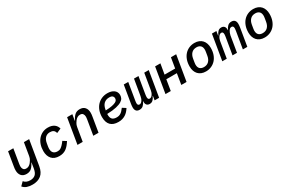

<svg xmlns="http://www.w3.org/2000/svg" viewBox="149 -1856 5101 3395"><g transform="rotate(-30 2700.0 -158.0)"><path d="M211 212Q144 212 96.5 195Q49 178 17 139L85 71Q128 125 212 125Q276 125 315.5 91Q355 57 369 -31L386 -138H382Q353 -76 314 -40Q275 -4 212 -4Q143 -4 107.5 -45.5Q72 -87 72 -153Q72 -171 73.5 -190.5Q75 -210 80 -236L126 -516H233L186 -232Q184 -218 182 -202.5Q180 -187 180 -174Q180 -139 197.5 -115Q215 -91 255 -91Q285 -91 308.5 -105Q332 -119 352 -143Q362 -155 380.5 -185Q399 -215 406 -256L449 -516H556L472 -14Q452 105 384 158.5Q316 212 211 212Z M871 12Q771 12 719 -47Q667 -106 667 -206Q667 -276 687 -335.5Q707 -395 743.5 -437.5Q780 -480 830.5 -504Q881 -528 942 -528Q984 -528 1016 -518.5Q1048 -509 1071 -491.5Q1094 -474 1108.5 -451Q1123 -428 1130 -401L1041 -362Q1028 -404 1003 -421.5Q978 -439 932 -439Q877 -439 839.5 -403.5Q802 -368 790 -296L780 -236Q778 -222 777 -211Q776 -200 776 -189Q776 -133 804.5 -105Q833 -77 887 -77Q903 -77 919.5 -80.5Q936 -84 954.5 -96.5Q973 -109 996 -132.5Q1019 -156 1048 -196L1119 -152Q1094 -112 1068 -81.5Q1042 -51 1013 -30Q984 -9 949 1.5Q914 12 871 12Z M1245 0 1331 -516H1438L1417 -394H1422Q1451 -456 1490 -492Q1529 -528 1592 -528Q1661 -528 1696.5 -486.5Q1732 -445 1732 -379Q1732 -361 1730.5 -341.5Q1729 -322 1724 -296L1675 0H1568L1618 -300Q1620 -314 1622 -329.5Q1624 -345 1624 -358Q1624 -393 1606.5 -417Q1589 -441 1549 -441Q1519 -441 1495.5 -427Q1472 -413 1452 -389Q1442 -377 1423.5 -347Q1405 -317 1398 -276L1352 0Z M2079 12Q1973 12 1919.5 -44Q1866 -100 1866 -209Q1866 -280 1887.5 -338.5Q1909 -397 1947.5 -439Q1986 -481 2039.5 -504.5Q2093 -528 2158 -528Q2197 -528 2230 -519Q2263 -510 2287.5 -492.5Q2312 -475 2326 -448.5Q2340 -422 2340 -388Q2340 -359 2327.5 -329Q2315 -299 2276 -274Q2237 -249 2165 -232Q2093 -215 1975 -211Q1974 -204 1974 -198.5Q1974 -193 1974 -191Q1974 -167 1979.5 -145.5Q1985 -124 1998 -108Q2011 -92 2033.5 -83Q2056 -74 2091 -74Q2116 -74 2136.5 -79.5Q2157 -85 2175.5 -97Q2194 -109 2212.5 -128.5Q2231 -148 2252 -177L2322 -132Q2301 -99 2277 -72.5Q2253 -46 2223.5 -27.5Q2194 -9 2158.5 1.5Q2123 12 2079 12ZM2148 -447Q2082 -447 2040 -408Q1998 -369 1985 -289L1983 -278Q2067 -281 2116.5 -291.5Q2166 -302 2192.5 -316.5Q2219 -331 2226.5 -348Q2234 -365 2234 -381Q2234 -410 2214.5 -428.5Q2195 -447 2148 -447Z M2509 12Q2465 12 2443 -13Q2421 -38 2421 -86Q2421 -101 2423 -120.5Q2425 -140 2428 -158L2488 -516H2579L2522 -172Q2520 -158 2518 -144Q2516 -130 2516 -119Q2516 -70 2554 -70Q2586 -70 2611 -107Q2623 -124 2630.5 -145.5Q2638 -167 2642 -191L2697 -516H2788L2731 -172Q2729 -158 2727.5 -145Q2726 -132 2726 -120Q2726 -70 2762 -70Q2795 -70 2820 -107Q2833 -126 2840.5 -146.5Q2848 -167 2851 -186L2906 -516H2998L2912 0H2820L2834 -85H2829Q2811 -43 2784.5 -15.5Q2758 12 2716 12Q2674 12 2653.5 -15Q2633 -42 2638 -88H2634Q2614 -43 2584.5 -15.5Q2555 12 2509 12Z M3128 -516H3236L3200 -306H3416L3451 -516H3558L3472 0H3365L3401 -220H3186L3150 0H3042Z M3865 12Q3814 12 3775 -4Q3736 -20 3709.5 -48.5Q3683 -77 3669 -117.5Q3655 -158 3655 -208Q3655 -282 3676 -341Q3697 -400 3734.5 -441.5Q3772 -483 3823.5 -505.5Q3875 -528 3935 -528Q3986 -528 4025 -512Q4064 -496 4090.5 -467.5Q4117 -439 4131 -398Q4145 -357 4145 -308Q4145 -234 4124 -175Q4103 -116 4065.5 -74.5Q4028 -33 3976.5 -10.5Q3925 12 3865 12ZM3872 -73Q3935 -73 3973 -111.5Q4011 -150 4022 -218L4033 -284Q4035 -298 4036.5 -310Q4038 -322 4038 -331Q4038 -388 4008.5 -415.5Q3979 -443 3928 -443Q3865 -443 3827 -404.5Q3789 -366 3778 -298L3767 -232Q3765 -218 3763.5 -206Q3762 -194 3762 -185Q3762 -128 3791.5 -100.5Q3821 -73 3872 -73Z M4202 0 4288 -516H4379L4365 -431H4370Q4388 -473 4414.5 -500.5Q4441 -528 4483 -528Q4525 -528 4545.5 -501Q4566 -474 4562 -428H4566Q4585 -473 4614.5 -500.5Q4644 -528 4690 -528Q4734 -528 4756.5 -503Q4779 -478 4779 -430Q4779 -415 4777 -393.5Q4775 -372 4772 -354L4713 0H4622L4679 -341Q4681 -355 4683 -371Q4685 -387 4685 -397Q4685 -446 4646 -446Q4612 -446 4589 -409Q4578 -391 4569 -369.5Q4560 -348 4556 -325L4502 0H4411L4469 -346Q4471 -360 4472.5 -372.5Q4474 -385 4474 -396Q4474 -446 4438 -446Q4404 -446 4379 -409Q4366 -390 4359 -369.5Q4352 -349 4348 -330L4293 0Z M5065 12Q5014 12 4975 -4Q4936 -20 4909.5 -48.5Q4883 -77 4869 -117.5Q4855 -158 4855 -208Q4855 -282 4876 -341Q4897 -400 4934.5 -441.5Q4972 -483 5023.5 -505.5Q5075 -528 5135 -528Q5186 -528 5225 -512Q5264 -496 5290.5 -467.5Q5317 -439 5331 -398Q5345 -357 5345 -308Q5345 -234 5324 -175Q5303 -116 5265.5 -74.5Q5228 -33 5176.5 -10.5Q5125 12 5065 12ZM5072 -73Q5135 -73 5173 -111.5Q5211 -150 5222 -218L5233 -284Q5235 -298 5236.5 -310Q5238 -322 5238 -331Q5238 -388 5208.5 -415.5Q5179 -443 5128 -443Q5065 -443 5027 -404.5Q4989 -366 4978 -298L4967 -232Q4965 -218 4963.5 -206Q4962 -194 4962 -185Q4962 -128 4991.5 -100.5Q5021 -73 5072 -73Z"/></g></svg>

Font: IBM Plex Mono Medium
Style: Italic
Weight: 500
Italic angle: -9°
Monospace: yes
Designer: Mike Abbink, Paul van der Laan, Pieter van Rosmalen
Foundry: Bold Monday
Version: Version 2.3